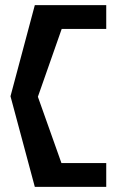

<svg xmlns="http://www.w3.org/2000/svg" viewBox="-20 -660 454 750"><path d="M21 -284 116 70H395V-23H220L128 -282L221 -547H395V-640H116Z"/></svg>

Font: Charger Pro
Style: ExBdSuExt
Weight: 400
Designer: Jasper
Foundry: Cannot Into Space Fonts
Version: Version 1.09